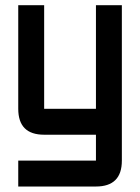

<svg xmlns="http://www.w3.org/2000/svg" viewBox="-20 -508 528 724"><path d="M48.8 -488.3H146.5V-97.7H341.8V-488.3H439.5V97.7Q439.5 195.3 341.8 195.3H48.8V97.7H341.8V0H146.5Q48.8 0 48.8 -97.7Z"/></svg>

Font: BabelStone Runic Norn
Style: Regular
Weight: 400
Designer: Andrew West
Foundry: BabelStone
Version: Version 3.002 March 14, 2022